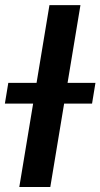

<svg xmlns="http://www.w3.org/2000/svg" viewBox="-63 -748 402 768"><path d="M258.8 -727.5 138.2 0H14.2L134.8 -727.5ZM-43.5 -333.5 -29.8 -416.5H318.8L305.2 -333.5Z"/></svg>

Font: Inter 28pt SemiBold
Style: Italic
Weight: 600
Italic angle: -9.3988°
Designer: Rasmus Andersson
Foundry: rsms
Version: Version 4.001;git-66647c0bb